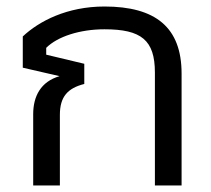

<svg xmlns="http://www.w3.org/2000/svg" viewBox="-20 -570 648 590"><path d="M239 -312V-374L122 -402V-423C157 -458 226 -480 301 -480C414 -480 456 -447 456 -347V0H538V-344C538 -486 458 -550 301 -550C186 -550 100 -505 50 -458V-362L163 -336C105 -319 82 -274 82 -219V0H164V-217C164 -273 188 -299 239 -312Z"/></svg>

Font: Kanit Light
Style: Regular
Weight: 300
Designer: Katatrad Team
Foundry: CadsonDemak
Version: Version 1.000;PS 001.000;hotconv 1.0.88;makeotf.lib2.5.64775